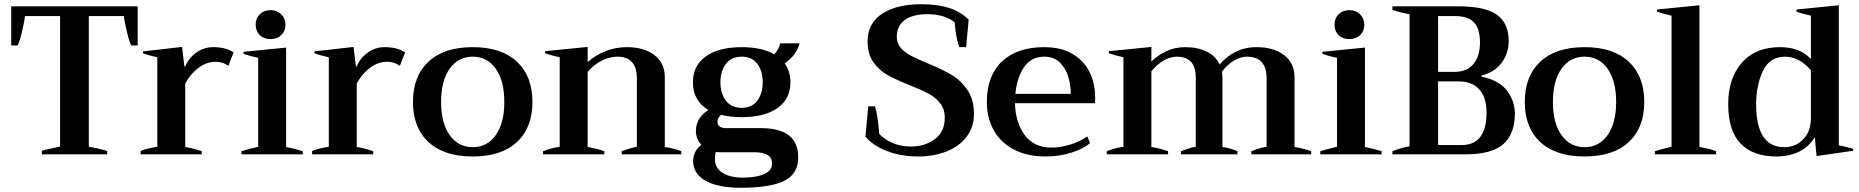

<svg xmlns="http://www.w3.org/2000/svg" viewBox="-20 -730 8791 908"><path d="M178 -17Q195 -22 233 -30L264 -37V-654H98Q96 -630 84 -580Q72 -530 63 -515H33V-700H631V-515H601Q592 -530 580 -580Q568 -630 566 -654H400V-36Q445 -29 487 -16V0H178Z M645 -16Q673 -28 724 -36V-459Q680 -469 656 -478V-487L841 -508L852 -416H856Q874 -458 910 -482.5Q946 -507 987 -507Q1017 -507 1040 -501.5Q1063 -496 1085 -482L1060 -419Q1032 -438 1001 -438Q957 -438 919 -409.5Q881 -381 856 -335V-35Q897 -28 934 -15V0H645Z M1189 -613Q1189 -643 1208.5 -662.5Q1228 -682 1259 -682Q1290 -682 1310 -662.5Q1330 -643 1330 -613Q1330 -583 1310 -564Q1290 -545 1259 -545Q1228 -545 1208.5 -564Q1189 -583 1189 -613ZM1122 -15Q1140 -21 1201 -36V-457Q1171 -462 1132 -475V-485L1333 -505V-35Q1377 -26 1412 -15V0H1122Z M1456 -16Q1484 -28 1535 -36V-459Q1491 -469 1467 -478V-487L1652 -508L1663 -416H1667Q1685 -458 1721 -482.5Q1757 -507 1798 -507Q1828 -507 1851 -501.5Q1874 -496 1896 -482L1871 -419Q1843 -438 1812 -438Q1768 -438 1730 -409.5Q1692 -381 1667 -335V-35Q1708 -28 1745 -15V0H1456Z M1933 -248Q1933 -370 2006.5 -438.5Q2080 -507 2216 -507Q2351 -507 2424.5 -438.5Q2498 -370 2498 -248Q2498 -126 2424.5 -58Q2351 10 2216 10Q2080 10 2006.5 -58Q1933 -126 1933 -248ZM2365 -248Q2365 -348 2324.5 -405Q2284 -462 2216 -462Q2147 -462 2106.5 -405Q2066 -348 2066 -248Q2066 -148 2106.5 -91Q2147 -34 2216 -34Q2284 -34 2324.5 -91Q2365 -148 2365 -248Z M3202 -15V0H2920V-15Q2965 -31 2992 -36V-359Q2992 -462 2899 -462Q2866 -462 2828.5 -444.5Q2791 -427 2759 -390V-35Q2800 -28 2838 -15V0H2548V-15Q2590 -31 2627 -36V-459Q2586 -468 2558 -478V-488L2759 -508V-436Q2794 -468 2842 -487.5Q2890 -507 2945 -507Q3025 -507 3074.5 -469.5Q3124 -432 3124 -365V-35Q3174 -27 3202 -15Z M3755 14Q3755 93 3688 125.5Q3621 158 3484 158Q3376 158 3317 125Q3258 92 3258 31Q3258 10 3267.5 -10Q3277 -30 3297 -45Q3271 -73 3271 -112Q3271 -140 3285.5 -165.5Q3300 -191 3330 -210Q3257 -253 3257 -341Q3257 -420 3318 -463.5Q3379 -507 3488 -507Q3583 -507 3642 -473Q3654 -487 3661.5 -501.5Q3669 -516 3669 -525H3761Q3757 -503 3740 -478Q3723 -453 3691 -430Q3718 -393 3718 -341Q3718 -262 3657 -219Q3596 -176 3488 -176Q3434 -176 3390 -187Q3373 -173 3373 -155Q3373 -124 3415 -124H3579Q3755 -124 3755 14ZM3387 -341Q3387 -288 3413 -254Q3439 -220 3488 -220Q3536 -220 3561.5 -254Q3587 -288 3587 -341Q3587 -394 3561.5 -428Q3536 -462 3488 -462Q3439 -462 3413 -428Q3387 -394 3387 -341ZM3631 45Q3631 15 3609.5 2.5Q3588 -10 3546 -10H3385Q3371 -10 3365 -11Q3361 2 3361 22Q3361 64 3396.5 87Q3432 110 3492 110Q3555 110 3593 93.5Q3631 77 3631 45Z M4073 -84 4086 -227H4118Q4131 -187 4138 -97Q4163 -70 4202 -53.5Q4241 -37 4287 -37Q4354 -37 4401 -72Q4448 -107 4448 -173Q4448 -214 4426 -242Q4404 -270 4371 -287.5Q4338 -305 4282 -327Q4217 -353 4177.5 -375Q4138 -397 4110.5 -435.5Q4083 -474 4083 -534Q4083 -620 4151.5 -665Q4220 -710 4337 -710Q4414 -710 4468.5 -692.5Q4523 -675 4561 -637L4549 -507H4516Q4499 -560 4495 -624Q4473 -643 4439.5 -653Q4406 -663 4367 -663Q4298 -663 4259.5 -636Q4221 -609 4221 -555Q4221 -525 4240 -503.5Q4259 -482 4287 -467Q4315 -452 4366 -431Q4436 -402 4479.5 -376.5Q4523 -351 4554.5 -305.5Q4586 -260 4586 -191Q4586 -129 4551.5 -83.5Q4517 -38 4457 -14Q4397 10 4322 10Q4240 10 4173.5 -16Q4107 -42 4073 -84Z M5159 -242H4780Q4782 -152 4825.5 -92Q4869 -32 4953 -32Q4994 -32 5040.5 -46Q5087 -60 5122 -85L5135 -53Q5103 -26 5046.5 -8Q4990 10 4924 10Q4839 10 4776.5 -22Q4714 -54 4680.5 -112.5Q4647 -171 4647 -248Q4647 -372 4718.5 -439.5Q4790 -507 4918 -507Q4999 -507 5053 -474.5Q5107 -442 5133 -388.5Q5159 -335 5159 -269ZM5044 -286Q5044 -326 5032 -366.5Q5020 -407 4992 -434.5Q4964 -462 4919 -462Q4857 -462 4823 -412.5Q4789 -363 4782 -286Z M6181 -15V0H5898V-15Q5903 -17 5925.5 -25Q5948 -33 5970 -36V-359Q5970 -462 5877 -462Q5847 -462 5816.5 -444Q5786 -426 5759 -392Q5761 -374 5761 -365V-35Q5800 -29 5832 -15V0H5565V-15Q5570 -17 5592.5 -25Q5615 -33 5635 -36V-359Q5635 -415 5611.5 -438.5Q5588 -462 5546 -462Q5516 -462 5484.5 -444.5Q5453 -427 5425 -393V-35Q5466 -28 5504 -15V0H5214V-15Q5256 -31 5293 -36V-459Q5252 -468 5224 -478V-488L5425 -508V-439Q5455 -469 5496 -488Q5537 -507 5586 -507Q5645 -507 5687.5 -485.5Q5730 -464 5748 -425Q5779 -462 5823 -484.5Q5867 -507 5923 -507Q6003 -507 6052.5 -469.5Q6102 -432 6102 -365V-35Q6144 -28 6181 -15Z M6291 -613Q6291 -643 6310.5 -662.5Q6330 -682 6361 -682Q6392 -682 6412 -662.5Q6432 -643 6432 -613Q6432 -583 6412 -564Q6392 -545 6361 -545Q6330 -545 6310.5 -564Q6291 -583 6291 -613ZM6224 -15Q6242 -21 6303 -36V-457Q6273 -462 6234 -475V-485L6435 -505V-35Q6479 -26 6514 -15V0H6224Z M6565 -15Q6616 -34 6646 -38V-663Q6603 -670 6565 -683V-700H6878Q7005 -700 7060 -659.5Q7115 -619 7115 -536Q7115 -480 7082.5 -434.5Q7050 -389 6987 -373V-367Q7069 -351 7106.5 -301.5Q7144 -252 7144 -193Q7144 -96 7089 -48Q7034 0 6909 0H6565ZM6857 -390Q6917 -390 6948 -427Q6979 -464 6979 -529Q6979 -594 6951 -624Q6923 -654 6861 -654H6781V-390ZM6892 -44Q7010 -44 7010 -198Q7010 -269 6976 -307Q6942 -345 6879 -345H6781V-44Z M7191 -248Q7191 -370 7264.5 -438.5Q7338 -507 7474 -507Q7609 -507 7682.5 -438.5Q7756 -370 7756 -248Q7756 -126 7682.5 -58Q7609 10 7474 10Q7338 10 7264.5 -58Q7191 -126 7191 -248ZM7623 -248Q7623 -348 7582.5 -405Q7542 -462 7474 -462Q7405 -462 7364.5 -405Q7324 -348 7324 -248Q7324 -148 7364.5 -91Q7405 -34 7474 -34Q7542 -34 7582.5 -91Q7623 -148 7623 -248Z M7806 -15Q7827 -22 7885 -36V-656Q7844 -665 7816 -675V-685L8017 -705V-35Q8061 -28 8096 -15V0H7806Z M8153 -238Q8153 -360 8217.5 -433.5Q8282 -507 8398 -507Q8442 -507 8478 -494.5Q8514 -482 8544 -451V-656Q8505 -664 8476 -675V-685L8676 -705V-43Q8719 -34 8744 -26V-17L8571 8Q8566 -33 8563 -82Q8536 -37 8489.5 -13.5Q8443 10 8380 10Q8271 10 8212 -50.5Q8153 -111 8153 -238ZM8544 -171V-398Q8488 -462 8422 -462Q8349 -462 8317 -394Q8285 -326 8285 -237Q8285 -34 8418 -34Q8472 -34 8508 -71.5Q8544 -109 8544 -171Z"/></svg>

Font: Trirong SemiBold
Style: Regular
Weight: 600
Designer: Katatrad Team
Foundry: CadsonDemak
Version: Version 1.001